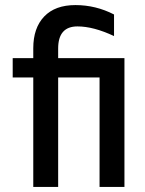

<svg xmlns="http://www.w3.org/2000/svg" viewBox="-20 -736 572 756"><path d="M209 0H111V-431H30V-507H111V-546Q111 -626 154 -671Q197 -716 277 -716Q357 -716 429 -679V-594Q348 -632 285 -632Q209 -632 209 -545V-507H470V0H372V-431H209Z"/></svg>

Font: Hind Colombo Medium
Style: Regular
Weight: 500
Designer: Jyotish Sonowal, Aditi Pimprikar
Foundry: Indian Type Foundry
Version: Version 1.000;PS 1.0;hotconv 1.0.86;makeotf.lib2.5.63406; tt